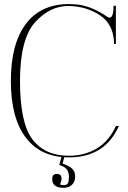

<svg xmlns="http://www.w3.org/2000/svg" viewBox="-20 -759 620 932"><path d="M314.9 -730Q222.7 -731.4 149.9 -650.4Q77.1 -569.3 77.1 -365.7Q77.1 -162.1 137.5 -82.5Q197.8 -2.9 314.9 -2.9Q389.6 -2.9 449 -37.8Q508.3 -72.8 543 -147.5H557.1Q489.3 4.9 314.9 4.9Q178.2 4.9 105.5 -90.6Q32.7 -186 32.7 -366.2Q32.7 -546.4 105.5 -642.8Q178.2 -739.3 314.9 -739.3Q378.9 -739.3 428.7 -717.3Q466.8 -701.2 499 -678.5Q531.2 -655.8 531.2 -731H542.5V-545.4H533.7Q532.7 -639.2 467 -683.6Q401.4 -728 314.9 -730ZM298.8 41Q344.7 57.6 344.7 96.7Q345.2 110.8 340.8 121.1Q336.4 131.3 328.9 138.4Q321.3 145.5 311.5 148.9Q301.8 152.3 291 152.8Q232.4 153.3 233.4 109.4Q233.4 84.5 256.8 85.4Q278.8 85.4 278.8 107.9Q278.8 114.3 277.1 120.4Q275.4 126.5 272.9 132.8Q269 139.6 288.6 139.6Q306.2 139.6 310.5 128.7Q314.9 117.7 314.5 96.2Q314 75.2 303.5 62.5Q293 49.8 271 43L267.6 42L278.8 0H293L283.7 35.2Q287.6 36.6 291.3 37.8Q294.9 39.1 298.8 41Z"/></svg>

Font: Tartlers End
Style: Regular
Weight: 200
Designer: Peter Wiegel
Foundry: Peter Wiegel
Version: Version 1.000 2013 initial release